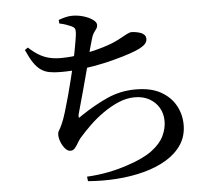

<svg xmlns="http://www.w3.org/2000/svg" viewBox="-56 -855 1113 966"><g transform="rotate(-5 500.0 -371.5)"><path d="M347 22Q405 19 457.5 8.5Q510 -2 556 -18Q636 -44 680.5 -77.5Q725 -111 742.5 -148.5Q760 -186 760 -222Q760 -261 742.5 -290.5Q725 -320 694 -337.5Q663 -355 621 -355Q580 -355 539.5 -338Q499 -321 460.5 -294Q422 -267 389.5 -235.5Q357 -204 331 -174Q323 -164 315 -150Q307 -136 298 -125.5Q289 -115 276 -115Q262 -115 249.5 -129Q237 -143 229 -163Q221 -183 221 -201Q221 -213 226.5 -221Q232 -229 243 -253Q252 -272 263.5 -309.5Q275 -347 287 -391Q299 -435 309 -476.5Q319 -518 326 -547Q333 -577 338.5 -607Q344 -637 348.5 -662.5Q353 -688 354 -703Q355 -719 351 -726Q347 -733 334 -739Q323 -744 308.5 -749Q294 -754 275 -758L274 -776Q293 -783 310 -787Q327 -791 343 -791Q373 -791 400.5 -782.5Q428 -774 446 -761Q464 -748 464 -735Q464 -723 458 -715Q452 -707 444.5 -696Q437 -685 432 -666Q425 -644 417.5 -615Q410 -586 401 -547Q393 -517 383.5 -481Q374 -445 364 -408.5Q354 -372 345.5 -342Q337 -312 332 -293Q330 -281 332 -278Q334 -275 345 -285Q418 -334 485 -364Q552 -394 628 -394Q706 -394 755.5 -366Q805 -338 829.5 -293Q854 -248 854 -196Q854 -139 825.5 -96Q797 -53 747 -23Q697 7 632 24Q567 41 495 46Q423 51 350 45ZM261 -514Q229 -514 205 -518.5Q181 -523 162 -536Q143 -549 126 -574Q109 -599 91 -640L107 -651Q134 -626 158.5 -611.5Q183 -597 209.5 -590.5Q236 -584 268 -584Q320 -584 376 -594Q432 -604 482 -619Q532 -634 564 -651Q593 -667 608.5 -675Q624 -683 633 -683Q642 -683 654.5 -681Q667 -679 678.5 -675Q690 -671 697.5 -663Q705 -655 705 -642Q705 -625 688.5 -611.5Q672 -598 641 -586Q619 -577 579.5 -565Q540 -553 488.5 -541Q437 -529 378.5 -521.5Q320 -514 261 -514Z"/></g></svg>

Font: Noto Serif HK ExtraLight SemiBold
Style: Regular
Weight: 600
Version: Version 2.002-H1;hotconv 1.1.0;makeotfexe 2.6.0